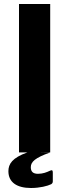

<svg xmlns="http://www.w3.org/2000/svg" viewBox="-20 -762 346 960"><path d="M75 0H117C41 27 22 58 22 94C22 150 65 178 135 178C179 178 218 168 236 159C242 155 244 151 244 144V101C244 90 241 86 229 92C214 99 195 107 170 107C145 107 134 96 134 74C134 47 156 27 229 1L175 0H231V-742H75Z"/></svg>

Font: Cheyenne Sans
Style: Bold
Weight: 700
Designer: The Public Sans project authors (U.S. Web Design System), Libre Franklin designed by Pablo Impallari and Rodrigo Fuenzal
Foundry: The Cheyenne Sans Project Authors
Version: Version 2.007